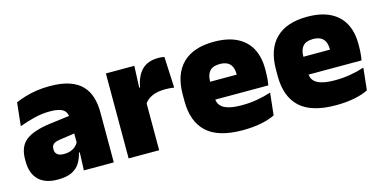

<svg xmlns="http://www.w3.org/2000/svg" viewBox="-57 -785 2137 1075"><g transform="rotate(-15 1011.0 -248.0)"><path d="M325 0 330 -126 326.5 -130.5V-283.5L325 -301.5Q325 -336 302.8 -352.2Q280.5 -368.5 227 -368.5Q178.5 -368.5 133.8 -357Q89 -345.5 48 -330.5L62.5 -465Q87.5 -476 118 -485.2Q148.5 -494.5 184.5 -500Q220.5 -505.5 261 -505.5Q329.5 -505.5 375.2 -489.8Q421 -474 448 -445.2Q475 -416.5 486.8 -377Q498.5 -337.5 498.5 -290V0ZM172.5 12Q98.5 12 60.8 -25.8Q23 -63.5 23 -133V-145.5Q23 -219.5 68.2 -254.5Q113.5 -289.5 213 -302L338.5 -318L349 -217L242.5 -201.5Q213.5 -197.5 202.2 -187.8Q191 -178 191 -159V-157Q191 -139.5 202.8 -128.5Q214.5 -117.5 242 -117.5Q265 -117.5 281.8 -123.8Q298.5 -130 309.8 -140.5Q321 -151 327.5 -163.5L352.5 -103.5H324Q316.5 -70 300.2 -44Q284 -18 253.5 -3Q223 12 172.5 12Z M759 -267.5 708 -367.5H749.5Q759.5 -430 793.5 -465.2Q827.5 -500.5 891 -500.5Q900.5 -500.5 908.8 -499.5Q917 -498.5 925 -497L933.5 -317Q923.5 -319 909.8 -320Q896 -321 883 -321Q836 -321 805 -306.8Q774 -292.5 759 -267.5ZM584.5 0V-492.5H749.5L742.5 -329.5H761.5V0Z M1243.5 13Q1102 13 1035.8 -48.5Q969.5 -110 969.5 -228.5V-267Q969.5 -384.5 1031.8 -446Q1094 -507.5 1213.5 -507.5Q1293 -507.5 1346 -481.2Q1399 -455 1425.8 -405.8Q1452.5 -356.5 1452.5 -287V-271.5Q1452.5 -251.5 1450.8 -230.8Q1449 -210 1445.5 -192.5H1287Q1289 -223 1289.8 -250Q1290.5 -277 1290.5 -298.5Q1290.5 -324.5 1282.5 -342.2Q1274.5 -360 1257.5 -369.2Q1240.5 -378.5 1213.5 -378.5Q1173 -378.5 1154.8 -357.5Q1136.5 -336.5 1136.5 -298V-253.5L1137.5 -234.5V-203.5Q1137.5 -188 1143 -173.5Q1148.5 -159 1163.2 -147.8Q1178 -136.5 1205.2 -130Q1232.5 -123.5 1276 -123.5Q1320.5 -123.5 1363 -130.8Q1405.5 -138 1445 -151L1431 -22.5Q1396.5 -5.5 1348.8 3.8Q1301 13 1243.5 13ZM1063 -192.5V-296.5H1410V-192.5Z M1784 13Q1642.5 13 1576.2 -48.5Q1510 -110 1510 -228.5V-267Q1510 -384.5 1572.2 -446Q1634.5 -507.5 1754 -507.5Q1833.5 -507.5 1886.5 -481.2Q1939.5 -455 1966.2 -405.8Q1993 -356.5 1993 -287V-271.5Q1993 -251.5 1991.2 -230.8Q1989.5 -210 1986 -192.5H1827.5Q1829.5 -223 1830.2 -250Q1831 -277 1831 -298.5Q1831 -324.5 1823 -342.2Q1815 -360 1798 -369.2Q1781 -378.5 1754 -378.5Q1713.5 -378.5 1695.2 -357.5Q1677 -336.5 1677 -298V-253.5L1678 -234.5V-203.5Q1678 -188 1683.5 -173.5Q1689 -159 1703.8 -147.8Q1718.5 -136.5 1745.8 -130Q1773 -123.5 1816.5 -123.5Q1861 -123.5 1903.5 -130.8Q1946 -138 1985.5 -151L1971.5 -22.5Q1937 -5.5 1889.2 3.8Q1841.5 13 1784 13ZM1603.5 -192.5V-296.5H1950.5V-192.5Z"/></g></svg>

Font: Anek Gujarati ExtraBold
Style: Regular
Weight: 800
Version: Version 1.003